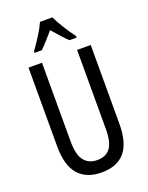

<svg xmlns="http://www.w3.org/2000/svg" viewBox="-173 -1029 868 1125"><g transform="rotate(-20 261.0 -466.5)"><path d="M455 -224Q455 -103 406 -46.5Q357 10 262 10Q167 10 117 -47Q67 -104 67 -223V-714H151V-222Q151 -140 180 -103.5Q209 -67 262 -67Q316 -67 343 -103Q370 -139 370 -223V-714H455ZM299 -943Q315 -909 341 -867.5Q367 -826 392 -793V-783H347Q326 -803 305 -827Q284 -851 261 -877Q238 -851 215.5 -825.5Q193 -800 175 -783H130V-793Q157 -830 182.5 -870.5Q208 -911 222 -943Z"/></g></svg>

Font: Noto Sans Hebrew ExtraCondensed
Style: Regular
Weight: 400
Width: 2
Designer: Monotype Design Team
Foundry: Monotype Imaging Inc.
Version: Version 2.004; ttfautohint (v1.8.4.7-5d5b)